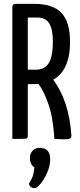

<svg xmlns="http://www.w3.org/2000/svg" viewBox="-20 -720 412 995"><path d="M44 0ZM343 -503Q343 -356 256 -307Q338 -196 350 -18Q350 -6 343 -2Q336 2 309 2Q298 2 262 0Q255 -112 230.5 -181.5Q206 -251 179 -285L160 -284H124V-16Q124 -7 120.5 -4Q117 -1 97 -0.5Q77 0 44 0V-684Q44 -688 47 -694Q50 -700 60 -700H159Q254 -700 298.5 -653Q343 -606 343 -503ZM254 -506Q254 -567 235.5 -598Q217 -629 174 -629H124V-359H168Q212 -359 233 -393.5Q254 -428 254 -506ZM185 46Q240 46 240 105Q240 139 225 173.5Q210 208 190.5 231.5Q171 255 161 255Q135 255 130 232Q146 206 151 188.5Q156 171 158 147Q135 132 135 98Q135 76 149 61Q163 46 185 46Z"/></svg>

Font: Yanone Kaffeesatz
Style: Regular
Weight: 400
Designer: Yanone (Cyrillic: Daniel Pouzeot & Huerta Tipografica)
Foundry: Yanone
Version: Version 1.100;PS 001.100;hotconv 1.0.70;makeotf.lib2.5.58329